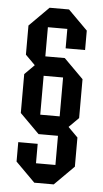

<svg xmlns="http://www.w3.org/2000/svg" viewBox="-54 -702 440 820"><g transform="rotate(5 166.5 -292.0)"><path d="M125 -375V-208.3H208.3V-375ZM41.7 0V-83.3H125V0H208.3V-125H125L41.7 -208.3V-375L83.3 -416.7L41.7 -458.3V-583.3L125 -666.7H208.3L291.7 -583.3V-500H208.3V-583.3H125V-458.3H208.3L291.7 -375V-208.3L250 -166.7L291.7 -125V0L208.3 83.3H125Z"/></g></svg>

Font: Yulong
Style: Regular
Weight: 400
Designer: GGBotNet
Foundry: f0n7.com
Version: 1.00